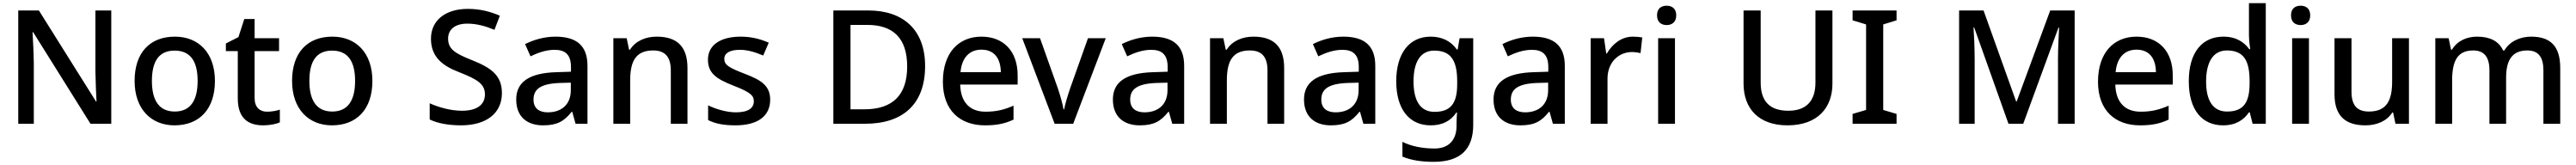

<svg xmlns="http://www.w3.org/2000/svg" viewBox="-20 -780 16228 1040"><path d="M681 0V-714H581V-330C582 -265 586 -182 588 -140H585L225 -714H95V0H193V-380C192 -452 188 -524 185 -577H189L550 0Z M1334 -270C1334 -449 1229 -549 1082 -549C925 -549 828 -449 828 -270C828 -91 934 10 1079 10C1235 10 1334 -91 1334 -270ZM937 -270C937 -392 980 -461 1080 -461C1181 -461 1225 -392 1225 -270C1225 -149 1181 -77 1081 -77C981 -77 937 -149 937 -270Z M1662 -76C1616 -76 1584 -104 1584 -162V-458H1738V-539H1584V-660H1519L1482 -546L1403 -506V-458H1478V-160C1478 -27 1551 10 1639 10C1678 10 1720 2 1743 -9V-89C1721 -81 1690 -76 1662 -76Z M2326 -270C2326 -449 2221 -549 2074 -549C1917 -549 1820 -449 1820 -270C1820 -91 1926 10 2071 10C2227 10 2326 -91 2326 -270ZM1929 -270C1929 -392 1972 -461 2072 -461C2173 -461 2217 -392 2217 -270C2217 -149 2173 -77 2073 -77C1973 -77 1929 -149 1929 -270Z M3142 -193C3142 -305 3074 -353 2953 -401C2845 -444 2803 -471 2803 -537C2803 -593 2845 -631 2924 -631C2984 -631 3040 -615 3095 -592L3129 -681C3069 -707 3004 -724 2927 -724C2788 -724 2695 -653 2695 -536C2695 -419 2770 -364 2875 -324C2989 -279 3035 -250 3035 -185C3035 -122 2987 -82 2891 -82C2816 -82 2740 -105 2687 -129V-27C2735 -3 2806 10 2884 10C3044 10 3142 -66 3142 -193Z M3479 -549C3407 -549 3339 -528 3288 -502L3322 -425C3368 -447 3419 -466 3474 -466C3539 -466 3577 -437 3577 -358V-328L3485 -325C3314 -320 3232 -263 3232 -153C3232 -41 3304 10 3401 10C3491 10 3534 -16 3581 -75H3585L3606 0H3681V-365C3681 -491 3614 -549 3479 -549ZM3504 -257 3576 -259V-212C3576 -118 3514 -72 3431 -72C3378 -72 3341 -96 3341 -152C3341 -215 3381 -252 3504 -257Z M4117 -549C4049 -549 3984 -523 3949 -467H3943L3928 -539H3844V0H3950V-272C3950 -394 3985 -462 4095 -462C4171 -462 4206 -420 4206 -336V0H4311V-351C4311 -490 4242 -549 4117 -549Z M4832 -152C4832 -241 4773 -276 4674 -314C4573 -353 4543 -370 4543 -409C4543 -445 4577 -466 4641 -466C4692 -466 4741 -450 4788 -430L4823 -511C4768 -535 4712 -549 4646 -549C4522 -549 4440 -498 4440 -404C4440 -315 4498 -281 4601 -240C4707 -199 4729 -178 4729 -142C4729 -100 4696 -72 4616 -72C4556 -72 4488 -93 4441 -116V-23C4486 -1 4537 10 4613 10C4751 10 4832 -46 4832 -152Z M5808 -364C5808 -593 5669 -714 5451 -714H5230V0H5430C5668 0 5808 -123 5808 -364ZM5695 -361C5695 -182 5605 -91 5425 -91H5338V-623H5444C5605 -623 5695 -541 5695 -361Z M6163 -549C6018 -549 5920 -446 5920 -265C5920 -84 6028 10 6185 10C6261 10 6311 -1 6365 -26V-114C6308 -89 6258 -76 6189 -76C6089 -76 6032 -136 6029 -247H6391V-305C6391 -455 6304 -549 6163 -549ZM6163 -467C6246 -467 6284 -409 6285 -325H6031C6039 -416 6087 -467 6163 -467Z M6624 0H6741L6946 -539H6834L6722 -224C6708 -183 6690 -125 6684 -91H6680C6675 -124 6658 -182 6644 -224L6532 -539H6420Z M7238 -549C7166 -549 7098 -528 7047 -502L7081 -425C7127 -447 7178 -466 7233 -466C7298 -466 7336 -437 7336 -358V-328L7244 -325C7073 -320 6991 -263 6991 -153C6991 -41 7063 10 7160 10C7250 10 7293 -16 7340 -75H7344L7365 0H7440V-365C7440 -491 7373 -549 7238 -549ZM7263 -257 7335 -259V-212C7335 -118 7273 -72 7190 -72C7137 -72 7100 -96 7100 -152C7100 -215 7140 -252 7263 -257Z M7876 -549C7808 -549 7743 -523 7708 -467H7702L7687 -539H7603V0H7709V-272C7709 -394 7744 -462 7854 -462C7930 -462 7965 -420 7965 -336V0H8070V-351C8070 -490 8001 -549 7876 -549Z M8442 -549C8370 -549 8302 -528 8251 -502L8285 -425C8331 -447 8382 -466 8437 -466C8502 -466 8540 -437 8540 -358V-328L8448 -325C8277 -320 8195 -263 8195 -153C8195 -41 8267 10 8364 10C8454 10 8497 -16 8544 -75H8548L8569 0H8644V-365C8644 -491 8577 -549 8442 -549ZM8467 -257 8539 -259V-212C8539 -118 8477 -72 8394 -72C8341 -72 8304 -96 8304 -152C8304 -215 8344 -252 8467 -257Z M8993 -549C8857 -549 8776 -442 8776 -268C8776 -93 8857 10 8993 10C9063 10 9118 -15 9155 -71H9159C9158 -57 9156 -22 9156 -5V13C9156 104 9105 156 9018 156C8941 156 8871 142 8815 114V207C8870 230 8934 240 9012 240C9180 240 9261 161 9261 7V-539H9175L9163 -468H9158C9119 -523 9062 -549 8993 -549ZM9015 -461C9115 -461 9160 -406 9160 -268V-248C9160 -125 9116 -75 9017 -75C8930 -75 8885 -142 8885 -267C8885 -393 8931 -461 9015 -461Z M9636 -549C9564 -549 9496 -528 9445 -502L9479 -425C9525 -447 9576 -466 9631 -466C9696 -466 9734 -437 9734 -358V-328L9642 -325C9471 -320 9389 -263 9389 -153C9389 -41 9461 10 9558 10C9648 10 9691 -16 9738 -75H9742L9763 0H9838V-365C9838 -491 9771 -549 9636 -549ZM9661 -257 9733 -259V-212C9733 -118 9671 -72 9588 -72C9535 -72 9498 -96 9498 -152C9498 -215 9538 -252 9661 -257Z M10267 -549C10193 -549 10137 -501 10103 -443H10099L10085 -539H10001V0H10107V-284C10107 -390 10180 -452 10261 -452C10278 -452 10300 -449 10315 -445L10326 -544C10310 -547 10286 -549 10267 -549Z M10480 -744C10446 -744 10419 -727 10419 -683C10419 -640 10446 -622 10480 -622C10512 -622 10540 -640 10540 -683C10540 -727 10512 -744 10480 -744ZM10532 -539H10426V0H10532Z M11524 -252V-714H11417V-260C11417 -151 11366 -82 11246 -82C11129 -82 11072 -142 11072 -259V-714H10964V-254C10964 -95 11060 10 11241 10C11433 10 11524 -104 11524 -252Z M11928 0V-62L11844 -87V-626L11928 -652V-714H11651V-652L11736 -626V-87L11651 -62V0Z M12633 0H12726L12948 -606H12952C12950 -563 12945 -478 12945 -409V0H13050V-714H12896L12685 -141H12681L12476 -714H12322V0H12420V-403C12420 -478 12416 -566 12413 -607H12417Z M13440 -549C13295 -549 13197 -446 13197 -265C13197 -84 13305 10 13462 10C13538 10 13588 -1 13642 -26V-114C13585 -89 13535 -76 13466 -76C13366 -76 13309 -136 13306 -247H13668V-305C13668 -455 13581 -549 13440 -549ZM13440 -467C13523 -467 13561 -409 13562 -325H13308C13316 -416 13364 -467 13440 -467Z M13985 10C14067 10 14117 -26 14148 -72H14153L14171 0H14254V-760H14148V-558C14148 -531 14153 -488 14156 -470H14150C14118 -514 14068 -549 13987 -549C13856 -549 13769 -453 13769 -268C13769 -84 13855 10 13985 10ZM14010 -77C13922 -77 13878 -145 13878 -266C13878 -388 13922 -462 14009 -462C14119 -462 14152 -393 14152 -267V-251C14151 -134 14114 -77 14010 -77Z M14474 -744C14440 -744 14413 -727 14413 -683C14413 -640 14440 -622 14474 -622C14506 -622 14534 -640 14534 -683C14534 -727 14506 -744 14474 -744ZM14526 -539H14420V0H14526Z M15156 -539H15050V-266C15050 -144 15014 -77 14903 -77C14828 -77 14794 -118 14794 -202V-539H14687V-186C14687 -49 14756 10 14882 10C14950 10 15016 -15 15051 -71H15056L15071 0H15156Z M15926 -549C15858 -549 15792 -521 15757 -462H15749C15722 -521 15666 -549 15585 -549C15521 -549 15460 -523 15427 -467H15421L15406 -539H15322V0H15428V-272C15428 -394 15460 -462 15561 -462C15630 -462 15663 -420 15663 -337V0H15768V-290C15768 -401 15806 -462 15902 -462C15971 -462 16003 -420 16003 -337V0H16109V-351C16109 -490 16047 -549 15926 -549Z"/></svg>

Font: Noto Sans Devanagari UI Medium
Style: Regular
Weight: 500
Designer: Jelle Bosma - Monotype Design Team
Foundry: Monotype Imaging Inc.
Version: Version 2.004